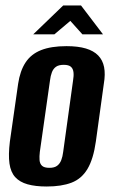

<svg xmlns="http://www.w3.org/2000/svg" viewBox="-20 -671 411 699"><path d="M150 8Q109 8 80.5 0Q52 -8 35.5 -26Q19 -44 14.5 -75.5Q10 -107 16 -156L46 -366Q53 -413 73 -443.5Q93 -474 129.5 -488.5Q166 -503 222 -503Q264 -503 292.5 -494.5Q321 -486 337.5 -469Q354 -452 359 -426.5Q364 -401 358 -366L329 -156Q320 -92 298.5 -56Q277 -20 240.5 -6Q204 8 150 8ZM160 -60Q178 -60 188 -67.5Q198 -75 203 -88Q208 -101 210 -118L246 -378Q249 -395 247.5 -408Q246 -421 238 -428Q230 -435 212 -435Q194 -435 184 -428Q174 -421 169 -408Q164 -395 162 -378L125 -118Q123 -101 124 -88Q125 -75 133 -67.5Q141 -60 160 -60ZM101 -546 210 -651H275L355 -546H280L236 -595L178 -546Z"/></svg>

Font: Alumni Sans Thin
Style: Bold Italic
Weight: 700
Italic angle: -8°
Version: Version 1.016